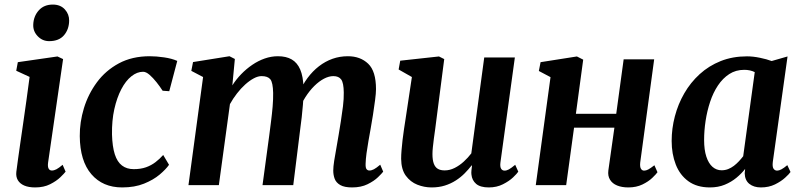

<svg xmlns="http://www.w3.org/2000/svg" viewBox="-20 -810 3504 840"><path d="M134 10Q105.5 10 86.2 1.8Q67 -6.5 58 -21.8Q49 -37 51.5 -58.5Q54 -79.5 58.5 -111.2Q63 -143 68.8 -183.8Q74.5 -224.5 81.5 -271.5Q88.5 -318.5 95.5 -369.8Q102.5 -421 109.5 -473.5L51 -500.5L58 -538L231.5 -563L256 -551.5L190.5 -99.5Q188 -81.5 192.5 -72.8Q197 -64 207 -64Q216.5 -64 227 -69.5Q237.5 -75 254 -89L267 -59Q261 -51 244 -34.5Q227 -18 199.2 -4Q171.5 10 134 10ZM195 -630Q165.5 -630 144.8 -651.8Q124 -673.5 125.5 -703Q127 -739.5 149.8 -764.8Q172.5 -790 211 -790Q244.5 -790 263.8 -768.8Q283 -747.5 282.5 -719.5Q282 -681.5 260 -655.8Q238 -630 195 -630Z M514.5 10Q429.5 10 379.8 -47.8Q330 -105.5 329 -214.5Q328.5 -275.5 347.2 -337Q366 -398.5 404 -450Q442 -501.5 500 -532.8Q558 -564 635 -564Q664 -564 698 -559Q732 -554 755.5 -543.5L720.5 -411L691.5 -413Q680 -431 664.8 -450.2Q649.5 -469.5 634.2 -482.8Q619 -496 606 -496Q579.5 -496 554.8 -476.2Q530 -456.5 510.8 -419.8Q491.5 -383 480.2 -332.8Q469 -282.5 470 -221.5Q471.5 -168.5 482.2 -135Q493 -101.5 513.8 -85.8Q534.5 -70 565 -70Q595.5 -70 618.8 -78.2Q642 -86.5 660.2 -100.5Q678.5 -114.5 694 -132L719.5 -89Q706 -69.5 678.5 -46.2Q651 -23 610 -6.5Q569 10 514.5 10Z M1007.5 -552 996.5 -436.5Q1013 -462.5 1035.2 -485.5Q1057.5 -508.5 1083.5 -526.2Q1109.5 -544 1138 -554Q1166.5 -564 1196 -564Q1232 -564 1256.2 -550Q1280.5 -536 1293.5 -505.8Q1306.5 -475.5 1308 -426Q1308.5 -418.5 1308.2 -410.5Q1308 -402.5 1307.2 -393.8Q1306.5 -385 1305.5 -376L1286.5 -400.5Q1303 -438.5 1325.5 -468.8Q1348 -499 1375.5 -520.2Q1403 -541.5 1434.8 -552.8Q1466.5 -564 1502 -564Q1556.5 -564 1590.8 -531.2Q1625 -498.5 1625 -420Q1625 -402.5 1621 -372Q1617 -341.5 1611.8 -307.8Q1606.5 -274 1601.5 -246.5Q1597 -221 1592 -193.2Q1587 -165.5 1583.5 -139.2Q1580 -113 1579.5 -93Q1579 -75.5 1583.8 -69.8Q1588.5 -64 1596 -64Q1605.5 -64 1616 -69.5Q1626.5 -75 1643.5 -89.5L1656.5 -59Q1651 -51.5 1633.8 -34.8Q1616.5 -18 1588 -4Q1559.5 10 1520.5 10Q1486.5 10 1468.5 -0.5Q1450.5 -11 1444.2 -27.8Q1438 -44.5 1438 -63.5Q1438 -80.5 1442 -106.2Q1446 -132 1451.5 -161.5Q1457 -191 1461.5 -219.5Q1466 -246.5 1471.2 -279.2Q1476.5 -312 1480.5 -345Q1484.5 -378 1484 -405.5Q1483.5 -447.5 1472.8 -462.2Q1462 -477 1438.5 -477Q1419 -477 1397.5 -465.8Q1376 -454.5 1355 -433.8Q1334 -413 1316 -384.8Q1298 -356.5 1286 -323L1308 -400.5Q1307.5 -377.5 1305.2 -350.8Q1303 -324 1300 -297Q1297 -270 1293.5 -245.5L1263 0H1128.5L1158 -218Q1161.5 -246.5 1165.8 -279Q1170 -311.5 1172.8 -344Q1175.5 -376.5 1175 -403.5Q1174 -449 1162.8 -463Q1151.5 -477 1124.5 -477Q1108.5 -477 1090.2 -467.2Q1072 -457.5 1053 -440.5Q1034 -423.5 1016.8 -401.2Q999.5 -379 986 -354.5L937.5 0H804.5L868.5 -473L817 -500L824.5 -538.5L984 -564Z M1868 10Q1836 10 1805.8 -2Q1775.5 -14 1755.5 -41.2Q1735.5 -68.5 1735 -115Q1735 -132.5 1736.8 -153.5Q1738.5 -174.5 1741.2 -197.8Q1744 -221 1747.5 -244.8Q1751 -268.5 1754.5 -290.5L1782 -473L1724 -506L1731 -544.5L1900.5 -563L1923.5 -551.5L1889.5 -288.5Q1887 -267 1884 -245.5Q1881 -224 1878.2 -203.8Q1875.5 -183.5 1873.8 -166.2Q1872 -149 1872 -136Q1872 -109.5 1878 -93.8Q1884 -78 1895.8 -71.2Q1907.5 -64.5 1925.5 -64.5Q1947.5 -64.5 1969 -75.2Q1990.5 -86 2009.2 -103.2Q2028 -120.5 2042 -139L2098.5 -558.5H2232.5L2169.5 -100Q2167 -81 2172.2 -72.2Q2177.5 -63.5 2187.5 -63.5Q2196.5 -63.5 2206.5 -69Q2216.5 -74.5 2234 -89L2247.5 -59Q2242 -50.5 2224.8 -34Q2207.5 -17.5 2180.2 -3.8Q2153 10 2118.5 10Q2081.5 10 2063.2 -5.5Q2045 -21 2042.5 -46.5Q2042 -49.5 2042 -54Q2042 -58.5 2042.5 -63.8Q2043 -69 2043.8 -74.8Q2044.5 -80.5 2045 -85.5L2043.5 -86.5Q2030 -69 2013 -51.8Q1996 -34.5 1974.2 -20.5Q1952.5 -6.5 1926.2 1.8Q1900 10 1868 10Z M2781 -99.5Q2779 -80.5 2784 -72Q2789 -63.5 2798 -63.5Q2806.5 -63.5 2816 -68.5Q2825.5 -73.5 2843 -87L2856.5 -56.5Q2851 -48.5 2834.2 -32.2Q2817.5 -16 2790.8 -3Q2764 10 2729 10Q2700.5 10 2679.8 1.5Q2659 -7 2648.8 -23.8Q2638.5 -40.5 2641.5 -64L2668 -251.5H2491.5L2457 0H2324L2388.5 -472.5L2337.5 -499.5L2345 -538L2504 -563L2531.5 -549L2499.5 -312H2676L2708.5 -550.5H2842Z M3361 -101.5Q3358.5 -80.5 3364.2 -72Q3370 -63.5 3380 -63.5Q3388 -63.5 3398.5 -69Q3409 -74.5 3424.5 -87.5L3438.5 -57.5Q3433 -49 3415.2 -32.8Q3397.5 -16.5 3370.5 -3.2Q3343.5 10 3309 10Q3278 10 3258.5 -5.5Q3239 -21 3238 -52L3240 -71Q3224.5 -51 3202.2 -32.5Q3180 -14 3151 -2Q3122 10 3086 10Q3029 10 2991.8 -17Q2954.5 -44 2936.5 -90.2Q2918.5 -136.5 2918.5 -193.5Q2918.5 -247.5 2932.5 -301Q2946.5 -354.5 2973.8 -401.8Q3001 -449 3041 -485.5Q3081 -522 3133 -542.8Q3185 -563.5 3248 -563.5Q3274.5 -563.5 3304.8 -557.2Q3335 -551 3356 -543L3425.5 -563ZM3282 -494.5Q3272 -499.5 3260.5 -502Q3249 -504.5 3236 -504.5Q3199 -504.5 3170.5 -486Q3142 -467.5 3121 -436Q3100 -404.5 3086.8 -364.5Q3073.5 -324.5 3067 -281.5Q3060.5 -238.5 3060.5 -197.5Q3060.5 -154.5 3070.2 -124.8Q3080 -95 3097.2 -80Q3114.5 -65 3137 -65Q3152 -65 3165.5 -70.2Q3179 -75.5 3190.8 -84.5Q3202.5 -93.5 3212.8 -104.5Q3223 -115.5 3231.5 -126.5Z"/></svg>

Font: Merriweather 28pt
Style: Bold Italic
Weight: 700
Italic angle: -7.8°
Version: Version 2.101